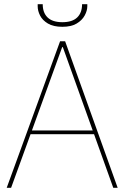

<svg xmlns="http://www.w3.org/2000/svg" viewBox="-20 -897 594 917"><path d="M12 0 267 -700H291L542 0H521L280 -672H277L33 0ZM111 -256 120 -274H436L445 -256ZM278 -769Q235 -769 209 -784.5Q183 -800 171.5 -822.5Q160 -845 160 -867V-877H184Q184 -836 207.5 -813.5Q231 -791 278 -791Q325 -791 348.5 -813.5Q372 -836 372 -877H397V-868Q397 -846 384.5 -823Q372 -800 346 -784.5Q320 -769 278 -769Z"/></svg>

Font: DM Sans 36pt Thin
Style: Regular
Weight: 250
Designer: Colophon Foundry, Jonny Pinhorn
Foundry: Colophon Foundry
Version: Version 4.004;gftools[0.9.30]